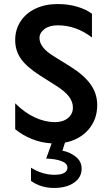

<svg xmlns="http://www.w3.org/2000/svg" viewBox="-20 -698 555 948"><path d="M175 -510Q175 -463 246 -420L328 -369Q394 -328 427 -282Q460 -236 460 -179Q460 -108 416.5 -58Q373 -8 301 6L288 46Q323 52 353 75Q383 98 383 135Q383 178 345.5 204Q308 230 247 230Q181 230 133 195V130Q189 165 249 165Q282 165 297.5 155.5Q313 146 313 130Q313 108 282.5 97Q252 86 208 85L235 10Q183 7 136.5 -12Q90 -31 55 -60V-188Q101 -142 151.5 -118.5Q202 -95 252 -95Q291 -95 315.5 -115Q340 -135 340 -167Q340 -195 321 -220.5Q302 -246 260 -273L178 -325Q112 -367 83.5 -407.5Q55 -448 55 -500Q55 -552 81.5 -592.5Q108 -633 155.5 -655.5Q203 -678 265 -678Q318 -678 362.5 -664.5Q407 -651 434 -630V-513Q356 -573 265 -573Q224 -573 199.5 -554.5Q175 -536 175 -510Z"/></svg>

Font: Madhuban Medium
Style: Regular
Weight: 500
Designer: jaikishan Patel
Foundry: MagicType
Version: Version 1.000